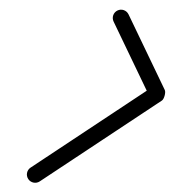

<svg xmlns="http://www.w3.org/2000/svg" viewBox="-20 -369 369 406"><path d="M220.2 -323.4C220.2 -323.4 220.2 -323.4 220.2 -323.4C245.8 -270.1 271.4 -216.8 296.9 -163.4C298.2 -160.8 300.9 -167.2 302.7 -173.8C304.5 -180.3 305.4 -187.2 303 -185.6C216.9 -128.6 130.8 -71.6 44.7 -14.6C36.6 -9.3 34.4 1.6 39.8 9.7C45.1 17.7 56 19.9 64 14.6C64 14.6 64 14.6 64 14.6C150.1 -42.4 236.2 -99.4 322.4 -156.4C324.8 -158 326.9 -162.2 328.1 -166.7C329.4 -171.2 329.7 -176 328.5 -178.6C302.9 -231.9 277.4 -285.2 251.8 -338.6C247.6 -347.3 237.2 -351 228.4 -346.8C219.7 -342.6 216 -332.2 220.2 -323.4Z"/></svg>

Font: FRB American Cursive Guidelines
Style: Italic
Weight: 400
Italic angle: -25°
Version: Version 2.0;Modular Font Editor K font №1